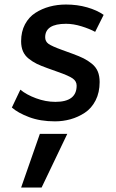

<svg xmlns="http://www.w3.org/2000/svg" viewBox="-20 -533 522 861"><path d="M74.7 308.1 158.7 67.4H281.7L166.5 308.1ZM323.7 -148.9Q323.7 -168.5 306.4 -180.9Q289.1 -193.4 237.3 -211.4L192.4 -227.5Q163.6 -237.8 145 -246.8Q126.5 -255.9 108.9 -269.8Q91.3 -283.7 83 -303Q74.7 -322.3 74.7 -348.1Q74.7 -391.1 92 -423.8Q109.4 -456.5 138.7 -475.3Q168 -494.1 202.6 -503.4Q237.3 -512.7 275.9 -512.7Q326.7 -512.7 370.8 -500Q415 -487.3 444.8 -466.3L406.7 -390.1Q381.8 -403.8 345.5 -415Q309.1 -426.3 275.9 -426.3Q182.6 -426.3 182.6 -365.7Q182.6 -347.2 197.5 -336.4Q212.4 -325.7 258.3 -309.1Q262.2 -307.6 305.2 -292Q335.9 -280.8 355 -271.2Q374 -261.7 392.1 -247.1Q410.2 -232.4 418.5 -212.4Q426.8 -192.4 426.8 -165Q426.8 -118.2 408.7 -82.8Q390.6 -47.4 360.6 -27.6Q330.6 -7.8 296.6 1.7Q262.7 11.2 226.6 11.2Q160.6 11.2 110.4 -7.8Q60.1 -26.9 33.2 -50.8L71.3 -130.9Q98.1 -108.4 141.6 -92.3Q185.1 -76.2 228.5 -76.2Q323.7 -76.2 323.7 -148.9Z"/></svg>

Font: Muli
Style: Semi-BoldItalic
Weight: 600
Italic angle: -7°
Designer: Vernon Adams
Foundry: newtypography
Version: Version 2.0; ttfautohint (v1.00rc1.2-2d82) -l 8 -r 50 -G 200